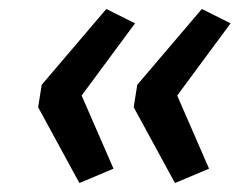

<svg xmlns="http://www.w3.org/2000/svg" viewBox="-20 -486 558 428"><path d="M157 -78 65 -247 73 -297 217 -466 281 -434 162 -273 233 -110ZM370 -78 278 -247 286 -297 430 -466 494 -434 375 -273 446 -110Z"/></svg>

Font: Nunito Sans 7pt SemiExpanded Medium
Style: Italic
Weight: 500
Width: 6
Italic angle: -9°
Designer: Vernon Adams
Foundry: Vernon Adams
Version: Version 3.101;gftools[0.9.27]